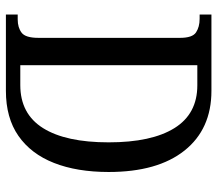

<svg xmlns="http://www.w3.org/2000/svg" viewBox="-64 -690 754 667"><g transform="rotate(90 313.5 -357.0)"><path d="M31 0V-41H48Q76 -41 94 -54.5Q112 -68 112 -113V-605Q112 -648 93 -660.5Q74 -673 46 -673H31V-714H296Q429 -714 503.5 -620.5Q578 -527 578 -357Q578 -247 546.5 -167Q515 -87 452.5 -43.5Q390 0 296 0ZM276 -50Q376 -50 425.5 -129Q475 -208 475 -357Q475 -506 425.5 -585.5Q376 -665 277 -665H207V-50Z"/></g></svg>

Font: Noto Serif Armenian Condensed
Style: Regular
Weight: 400
Width: 3
Designer: Monotype Design Team
Foundry: Monotype Imaging Inc.
Version: Version 2.008; ttfautohint (v1.8.4.7-5d5b)